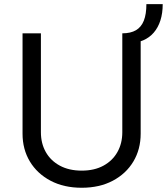

<svg xmlns="http://www.w3.org/2000/svg" viewBox="-20 -887 799 919"><path d="M597.2 -681.2 565.4 -727.5Q605.5 -727.5 630.9 -742.4Q656.2 -757.3 668.5 -788.3Q680.7 -819.3 680.7 -867.2H758.8Q758.8 -823.7 747.8 -789.3Q736.8 -754.9 715.8 -730.7Q694.8 -706.5 665 -693.8Q635.3 -681.2 597.2 -681.2ZM565.4 -727.5H653.3V-247.1Q653.3 -172.4 618.4 -114Q583.5 -55.7 520 -22Q456.5 11.7 371.1 11.7Q285.6 11.7 221.9 -22Q158.2 -55.7 123 -114Q87.9 -172.4 87.9 -247.1V-727.5H175.8V-253.9Q175.8 -200.7 199.2 -159.2Q222.7 -117.7 266.6 -94Q310.5 -70.3 371.1 -70.3Q431.6 -70.3 475.1 -94Q518.6 -117.7 542 -159.2Q565.4 -200.7 565.4 -253.9Z"/></svg>

Font: GitLab Sans
Style: Regular
Weight: 400
Designer: Rasmus Andersson
Foundry: Modifications by GitLab B.V., manufactured by rsms
Version: Version 4.000;git-c8fb6b7